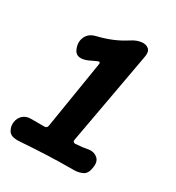

<svg xmlns="http://www.w3.org/2000/svg" viewBox="-180 -693 729 796"><g transform="rotate(30 184.5 -295.0)"><path d="M30 10Q-7 12 -19 -6.5Q-31 -25 -28 -48Q-24 -70 -9.5 -82.5Q5 -95 27 -95H92Q104 -95 106 -108L158 -430Q161 -446 147 -440Q131 -432 113 -424Q95 -416 80 -416Q57 -416 47.5 -437Q38 -458 41 -478Q45 -498 57 -510Q69 -522 90 -527Q127 -536 158.5 -549Q190 -562 221 -582Q244 -597 266 -599.5Q288 -602 300.5 -590.5Q313 -579 307 -551L227 -109Q226 -104 229 -100.5Q232 -97 238 -97Q254 -98 270.5 -100Q287 -102 302 -105Q325 -107 341 -92.5Q357 -78 351 -47Q347 -18 328.5 -9Q310 0 287 0Q218 0 159.5 2.5Q101 5 30 10Z"/></g></svg>

Font: Winky Sans Medium
Style: Italic
Weight: 500
Italic angle: -8.97852°
Designer: Simon Atzbach
Foundry: typofactur
Version: Version 1.205